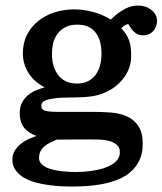

<svg xmlns="http://www.w3.org/2000/svg" viewBox="-20 -479 583 689"><path d="M494.1 -352.1Q481 -352.1 470.7 -357.9Q460.4 -363.8 452.1 -374.5Q451.7 -375 449.7 -378.4Q447.8 -381.3 445.3 -385.3Q443.4 -388.7 441.4 -391.1Q440.9 -392.1 439.9 -392.6Q437.5 -392.6 434.6 -391.1Q430.2 -389.2 426.5 -387Q422.9 -384.8 419.4 -381.3Q417 -379.9 415 -377.9Q425.3 -366.7 432.1 -356.4Q439.5 -345.2 443.6 -333Q447.8 -320.8 449.2 -307.6Q450.7 -294.4 450.7 -277.8Q450.7 -249 439 -224.1Q427.2 -199.7 407.7 -180.7Q388.2 -161.6 362.3 -149.4Q336.4 -137.2 309.1 -133.3Q288.1 -130.4 267.6 -129.9Q247.1 -129.4 226.1 -128.9Q217.8 -128.9 201.2 -128.4Q184.6 -127.9 168 -125Q151.4 -122.6 139.2 -116.7Q128.4 -111.3 128.4 -101.1Q128.4 -95.2 129.4 -91.8Q130.4 -88.4 135.3 -85Q140.1 -81.5 148.9 -80.1Q157.7 -78.6 168 -78.1Q177.7 -77.6 187.5 -77.6H204.1H312.5Q345.2 -77.6 377.4 -75.2Q409.7 -72.8 435.1 -61.5Q460.4 -50.3 476.3 -27.1Q492.2 -3.9 492.2 37.6Q492.2 71.3 480.5 95.7Q468.8 120.1 449.5 137.2Q430.2 154.3 404.3 164.8Q378.4 175.3 350.1 180.9Q321.8 186.5 292.7 188.5Q263.7 190.4 237.8 190.4Q222.2 190.4 200.2 189.5Q178.2 188.5 154.3 185.1Q130.9 182.1 107.9 175.8Q84.5 169.4 65.9 158.7Q47.9 147.9 36.1 131.8Q24.4 116.2 24.4 93.8Q24.4 75.2 33.7 60.5Q42.5 46.9 55.9 36.4Q69.3 25.9 85.9 18.6Q98.1 13.2 110.4 8.8Q82.5 -2 67.9 -19Q50.8 -38.6 50.8 -73.7Q50.8 -95.2 59.1 -110.8Q67.4 -126.5 80.8 -137.7Q94.2 -148.9 111.8 -155.8Q125.5 -161.1 140.1 -165.5Q124.5 -173.3 111.8 -184.1Q96.2 -196.8 85.2 -212.6Q74.2 -228.5 68.1 -247.6Q62 -266.6 62 -287.1Q62 -325.2 77.1 -354.5Q92.3 -383.8 117.7 -404.1Q143.1 -424.3 176.5 -434.8Q210 -445.3 246.1 -445.3Q282.2 -445.3 315.9 -435.5Q348.1 -427.2 377.4 -408.7Q387.7 -418.5 397.5 -426.8Q408.2 -435.5 420.4 -442.4Q432.6 -450.2 446 -454.6Q459.5 -459 476.1 -459Q488.3 -459 500 -455.6Q511.7 -452.1 521.5 -444.8Q531.2 -437.5 537.1 -427.7Q543.5 -417.5 543.5 -403.3Q543.5 -393.1 539.8 -383.8Q536.1 -374.5 529.8 -367.4Q523.4 -360.4 514.2 -356.2Q504.9 -352.1 494.1 -352.1ZM324.7 -359.9Q314.9 -374 298.3 -382.3Q281.7 -390.6 257.3 -390.6Q232.9 -390.6 215.8 -382.1Q198.7 -373.5 187.7 -359.4Q176.8 -345.2 171.4 -326.2Q166.5 -306.6 166.5 -285.2Q166.5 -264.6 171.4 -245.1Q176.8 -226.1 187.5 -211.4Q198.2 -196.3 215.1 -187.7Q231.9 -179.2 255.9 -179.2Q279.8 -179.2 296.6 -188Q313.5 -196.8 324 -211.7Q334.5 -226.6 339.4 -246.1Q344.2 -265.6 344.2 -286.1Q344.2 -307.6 339.8 -326.7Q335 -345.7 324.7 -359.9ZM373.5 27.3Q357.9 22.9 340.3 22Q322.8 21.5 310.1 21.5Q278.3 21.5 246.6 21.5Q214.8 22 183.1 22Q171.4 27.3 160.2 32.7Q148.9 38.1 139.6 45.9Q130.9 53.2 125.5 63.5Q120.1 73.7 120.1 87.9Q120.1 99.1 127 107.4Q134.3 115.7 145.5 121.6Q157.2 127 172.4 130.4Q187 133.8 202.1 135.5Q217.3 137.2 230.7 137.7Q244.1 138.2 252.9 138.2Q264.2 138.2 280.5 137.2Q296.9 136.2 314.7 133.3Q332.5 130.4 349.6 125.5Q366.7 120.1 380.4 112.3Q394 104 401.9 93.3Q410.2 82 410.2 66.9Q410.2 49.8 399.4 41Q388.7 31.7 373.5 27.3Z"/></svg>

Font: RIT Rachana
Style: Bold
Weight: 700
Designer: Hussain KH
Version: 1.5.2